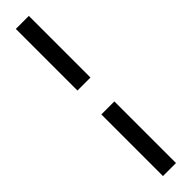

<svg xmlns="http://www.w3.org/2000/svg" viewBox="-354 -772 938 938"><g transform="rotate(-45 114.5 -303.5)"><path d="M69.3 205.1V-220.7H159.2V205.1ZM69.3 -385.7V-811.5H159.2V-385.7Z"/></g></svg>

Font: Reddit Sans Condensed
Style: Bold
Weight: 700
Designer: Stephen Hutchings
Foundry: Reddit
Version: Version 1.014